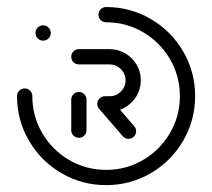

<svg xmlns="http://www.w3.org/2000/svg" viewBox="-20 -539 618 559"><path d="M209.6 -137.8Q200.4 -137.8 193.9 -144.3Q187.4 -150.7 187.4 -160V-248.9Q187.4 -258.1 193.9 -264.6Q200.4 -271.1 209.6 -271.1Q218.9 -271.1 225.4 -264.6Q231.9 -258.1 231.9 -248.9V-160Q231.9 -150.7 225.4 -144.3Q218.9 -137.8 209.6 -137.8ZM376.3 -157Q376.3 -147.8 369.8 -141.3Q363.3 -134.8 354.1 -134.8Q344.1 -134.8 337.4 -142.6L268.5 -222.2Q263.3 -228.1 263.3 -236.7Q263.3 -245.9 269.8 -252.4Q276.3 -258.9 285.6 -258.9Q295.9 -258.9 302.6 -251.1L370.7 -171.5Q376.3 -165.2 376.3 -157ZM83.3 -443Q83.3 -452.2 89.8 -458.7Q96.3 -465.2 105.6 -465.2Q114.8 -465.2 121.3 -458.7Q127.8 -452.2 127.8 -443Q127.8 -433.7 121.3 -427.2Q114.8 -420.7 105.6 -420.7Q96.3 -420.7 89.8 -427.2Q83.3 -433.7 83.3 -443ZM266.7 -496.3Q266.7 -505.6 273.1 -512Q279.6 -518.5 288.9 -518.5Q359.3 -518.5 418.9 -483.7Q478.5 -448.9 513.3 -389.3Q548.1 -329.6 548.1 -259.3Q548.1 -188.9 513.3 -129.3Q478.5 -69.6 418.9 -34.8Q359.3 0 288.9 0Q218.5 0 158.9 -34.8Q99.3 -69.6 64.4 -129.3Q29.6 -188.9 29.6 -259.3Q29.6 -268.5 36.1 -275Q42.6 -281.5 51.9 -281.5Q61.1 -281.5 67.6 -275Q74.1 -268.5 74.1 -259.3Q74.1 -200.7 103 -151.5Q131.9 -102.2 181.1 -73.3Q230.4 -44.4 288.9 -44.4Q347.4 -44.4 396.7 -73.3Q445.9 -102.2 474.8 -151.5Q503.7 -200.7 503.7 -259.3Q503.7 -317.8 474.8 -367Q445.9 -416.3 396.7 -445.2Q347.4 -474.1 288.9 -474.1Q279.6 -474.1 273.1 -480.6Q266.7 -487 266.7 -496.3ZM263.3 -236.7Q263.3 -245.9 269.8 -252.4Q276.3 -258.9 285.6 -258.9H299.3Q318.5 -258.9 332 -272.6Q345.6 -286.3 345.6 -305.6Q345.6 -317.8 339.3 -328.3Q333 -338.9 322.4 -345.2Q311.9 -351.5 299.3 -351.5H209.6Q200.4 -351.5 193.9 -358Q187.4 -364.4 187.4 -373.7Q187.4 -383 193.9 -389.4Q200.4 -395.9 209.6 -395.9H299.3Q323.7 -395.9 344.6 -383.7Q365.6 -371.5 377.8 -350.7Q390 -330 390 -305.6Q390 -280.7 377.8 -259.8Q365.6 -238.9 344.6 -226.7Q323.7 -214.4 299.3 -214.4H285.6Q276.3 -214.4 269.8 -220.9Q263.3 -227.4 263.3 -236.7Z"/></svg>

Font: 26F Galaxy Hebrew
Style: Regular
Weight: 400
Designer: C₂₉H₂₅N₃O₅
Version: Version 1.000